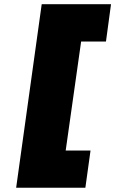

<svg xmlns="http://www.w3.org/2000/svg" viewBox="-20 -762 544 906"><path d="M56.2 124 176.8 -742.2H503.9L480 -565.9H362.8L290 -51.8H407.2L382.8 124Z"/></svg>

Font: Trueno UltraBlack
Style: Italic
Weight: 950
Designer: Julieta Ulanovsky
Foundry: Julieta Ulanovsky
Version: Version 3.001b | FøM Fix